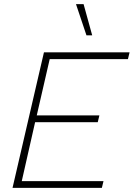

<svg xmlns="http://www.w3.org/2000/svg" viewBox="-20 -915 651 935"><path d="M41 0 194 -660H611L603 -627H222L159 -353H464L456 -320H151L86 -33H484L476 0ZM387 -895 429 -743H401L350 -895Z"/></svg>

Font: Kantumruy Pro ExtraLight
Style: Italic
Weight: 250
Italic angle: -13°
Version: Version 1.002